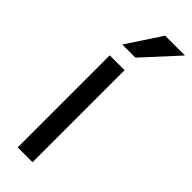

<svg xmlns="http://www.w3.org/2000/svg" viewBox="-247 -750 767 767"><g transform="rotate(45 136.5 -366.0)"><path d="M60 -520H144V0H60ZM161 -732H273L139 -586H65Z"/></g></svg>

Font: Aspekta Variable
Style: Regular
Weight: 400
Designer: Ivo Dolenc
Version: Version 2.100